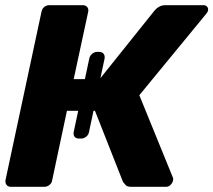

<svg xmlns="http://www.w3.org/2000/svg" viewBox="-20 -720 822 740"><path d="M284 -186Q273 -186 267.5 -193Q262 -200 264 -211L324 -494Q326 -505 335 -512.5Q344 -520 354 -520H363Q374 -520 379.5 -512.5Q385 -505 383 -494L323 -211Q321 -200 312 -193Q303 -186 293 -186ZM765 -700Q773 -700 778 -694.5Q783 -689 782 -681Q781 -674 775 -667L517 -353L647 -34Q648 -30 647 -25Q645 -15 637.5 -7.5Q630 0 620 0H485Q470 0 463.5 -7.5Q457 -15 454 -19L346 -293H238L181 -25Q180 -15 171 -7.5Q162 0 151 0H22Q11 0 5.5 -7Q0 -14 1 -25L140 -675Q142 -686 150.5 -693Q159 -700 170 -700H299Q310 -700 316 -693Q322 -686 320 -675L264 -415H364L577 -681Q584 -689 594 -694.5Q604 -700 618 -700Z"/></svg>

Font: Rubik
Style: Bold Italic
Weight: 700
Italic angle: -12°
Designer: Hubert and Fischer
Foundry: Hubert and Fischer
Version: Version 2.300;gftools[0.9.30]